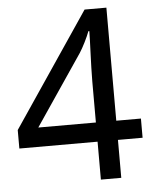

<svg xmlns="http://www.w3.org/2000/svg" viewBox="-52 -762 655 807"><g transform="rotate(-5 275.5 -359.0)"><path d="M341 -160H11V-238L335 -718H427V-241H531V-160H427V0H341ZM341 -241V-415Q341 -442 342 -472Q343 -502 344 -531Q345 -560 346 -585Q347 -610 347 -626H343Q336 -607 323 -581Q310 -555 299 -538L98 -241Z"/></g></svg>

Font: lbangla85
Style: Book
Weight: 400
Designer: Jelle Bosma - Monotype Design Team
Foundry: Monotype Imaging Inc.
Version: Version 2.003